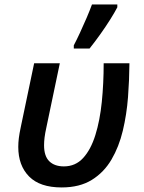

<svg xmlns="http://www.w3.org/2000/svg" viewBox="-20 -821 637 851"><path d="M253.4 9.8Q156.7 9.8 108.9 -38.8Q61 -87.4 61 -169.9Q61 -189 63.5 -209Q65.9 -229 72.3 -258.8L131.3 -540.5H245.1L186 -258.3Q179.7 -230 177.5 -211.4Q175.3 -192.9 175.3 -177.2Q175.3 -128.9 198.5 -106.2Q221.7 -83.5 263.2 -83.5Q314.5 -83.5 348.6 -120.8Q382.8 -158.2 402.8 -222.7Q422.9 -287.1 431.2 -369.1Q439.5 -451.2 439.5 -540.5H553.7Q553.2 -467.8 547.4 -390.6Q541.5 -313.5 524.4 -241.9Q507.3 -170.4 474.1 -113.8Q440.9 -57.1 387 -23.7Q333 9.8 253.4 9.8ZM307.1 -606V-620.1Q319.8 -644 334.7 -676.3Q349.6 -708.5 363.8 -741.5Q377.9 -774.4 387.7 -801.3H500V-788.6Q487.8 -765.1 467.8 -733.4Q447.8 -701.7 424.1 -668.5Q400.4 -635.3 377 -606Z"/></svg>

Font: Open Sans SemiBold
Style: Italic
Weight: 600
Italic angle: -12°
Designer: Monotype Design Team
Foundry: Monotype Imaging Inc.
Version: Version 3.003; ttfautohint (v1.8.4)